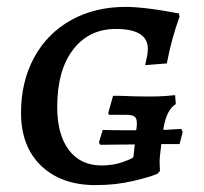

<svg xmlns="http://www.w3.org/2000/svg" viewBox="-20 -528 591 557"><path d="M448 -110Q443 -72 443 -58L444 -32L437 -24Q417 -15 366.5 -3Q316 9 257 9Q158 9 99.5 -47Q41 -103 41 -201Q41 -291 79 -361Q117 -431 186 -469.5Q255 -508 344 -508Q399 -508 499 -489L501 -480Q477 -414 464 -344L401 -339Q402 -342 405.5 -359Q409 -376 409 -386Q409 -444 316 -444Q238 -444 192 -384Q146 -324 146 -218Q146 -137 180 -92.5Q214 -48 275 -48Q308 -48 335 -57.5Q362 -67 367 -72L371 -109L271 -108L267 -115L278 -151Q305 -150 375 -150L376 -156Q377 -162 377 -171Q377 -185 370 -190Q363 -195 343 -195H296L294 -200L308 -250H328Q374 -248 414 -248Q440 -248 460.5 -249.5Q481 -251 488 -252L490 -226Q477 -218 468.5 -202Q460 -186 455 -160L454 -151L506 -154L510 -145L501 -110Z"/></svg>

Font: Alegreya SC Medium
Style: Italic
Weight: 500
Italic angle: -7°
Designer: Juan Pablo del Peral
Foundry: Huerta Tipografica
Version: Version 2.007; ttfautohint (v1.6)